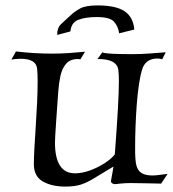

<svg xmlns="http://www.w3.org/2000/svg" viewBox="-20 -672 639 709"><path d="M340 -652Q408 -652 440 -630.5Q472 -609 476 -563L420 -549Q416 -576 400.5 -592.5Q385 -609 337 -609Q296 -609 269.5 -599Q243 -589 240 -556L191 -543Q191 -569 205.5 -583Q220 -597 239 -614Q256 -630 276.5 -641Q297 -652 340 -652ZM221 17Q171 17 138 -2Q105 -21 105 -66Q105 -87 107 -124Q109 -161 112 -205.5Q115 -250 117 -293.5Q119 -337 119 -372Q119 -386 118.5 -398Q118 -410 117 -419Q113 -455 56 -455Q47 -455 37.5 -454Q28 -453 22 -452L39 -482Q73 -478 106 -476Q139 -474 171 -474Q203 -474 233.5 -476Q264 -478 294 -481L277 -453Q275 -453 272.5 -453.5Q270 -454 268 -454Q239 -454 224 -436.5Q209 -419 203 -391Q197 -363 195 -332Q190 -264 187.5 -226Q185 -188 184 -171Q183 -154 183 -146Q183 -32 257 -32Q283 -32 312 -42.5Q341 -53 366.5 -69.5Q392 -86 404 -102Q412 -209 415.5 -272.5Q419 -336 419 -372Q419 -385 418.5 -395Q418 -405 417 -413Q412 -455 340 -454L358 -479Q361 -476 380.5 -474.5Q400 -473 425 -472.5Q450 -472 468 -472Q503 -472 540 -475Q577 -478 592 -479L579 -453Q570 -456 562 -456Q516 -456 504 -413Q498 -393 493 -359.5Q488 -326 485 -286Q482 -246 480.5 -205.5Q479 -165 479 -132Q479 -119 479 -107.5Q479 -96 480 -86Q482 -51 497 -37.5Q512 -24 542 -24Q554 -24 568.5 -26Q583 -28 599 -30L575 6Q560 6 529.5 5Q499 4 463 4Q441 4 424 6Q407 8 405 8Q398 8 393.5 4.5Q389 1 390 -5Q393 -21 395.5 -36Q398 -51 399 -57Q355 -31 328.5 -14.5Q302 2 279 9.5Q256 17 221 17Z"/></svg>

Font: Luxurious Roman
Style: Regular
Weight: 400
Designer: Robert E. Leuschke
Foundry: Robert E. Leuschke
Version: Version 1.010; ttfautohint (v1.8.3)